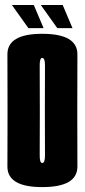

<svg xmlns="http://www.w3.org/2000/svg" viewBox="-20 -741 338 764"><path d="M148 3.5Q288.5 3.5 288 -78.8Q287.5 -161 287.5 -301Q287.5 -442 288 -524.2Q288.5 -606.5 148 -606.5Q9 -606.5 9.5 -524.2Q10 -442 10 -301Q10 -161 9.5 -78.8Q9 3.5 148 3.5ZM148 -92.5Q137.5 -92.5 138 -124Q138.5 -155.5 138.5 -301Q138.5 -447.5 138 -479Q137.5 -510.5 148 -510.5Q159.5 -510.5 159 -479Q158.5 -447.5 158.5 -301Q158.5 -155.5 159 -124Q159.5 -92.5 148 -92.5ZM208 -629H268.5L229.5 -721H142.5ZM93 -629H153.5L114.5 -721H27.5Z"/></svg>

Font: Anybody UltraCondensed
Style: Bold
Weight: 700
Width: 1
Version: Version 1.113;gftools[0.9.25]